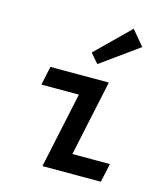

<svg xmlns="http://www.w3.org/2000/svg" viewBox="-113 -844 805 930"><g transform="rotate(15 290.0 -378.5)"><path d="M187 0 268 -380H80L100 -474H393L312 -94H500L480 0ZM316 -546 275 -593 442 -757 505 -682Z"/></g></svg>

Font: Sometype Mono SemiBold
Style: Italic
Weight: 600
Italic angle: -12°
Designer: Ryoichi Tsunekawa
Foundry: Dharma Type
Version: Version 1.001